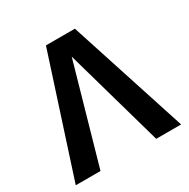

<svg xmlns="http://www.w3.org/2000/svg" viewBox="-158 -844 972 988"><g transform="rotate(-30 327.5 -350.0)"><path d="M493 0 295 -700H414L641 0ZM15 0 242 -700H361L162 0Z"/></g></svg>

Font: Moderustic SemiBold
Style: Regular
Weight: 600
Designer: Tural Alisoy
Foundry: TAFT Foundry
Version: Version 2.120